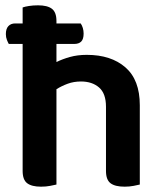

<svg xmlns="http://www.w3.org/2000/svg" viewBox="-20 -694 615 721"><path d="M192 -1Q183 1 168 4Q153 7 134 7Q99 7 82 -6Q65 -19 65 -52V-529H13Q10 -534 6 -544Q2 -554 2 -566Q2 -586 11.5 -596Q21 -606 37 -606H65V-666Q73 -669 88.5 -671.5Q104 -674 123 -674Q158 -674 175 -661Q192 -648 192 -615V-606H283Q288 -599 291 -589Q294 -579 294 -568Q294 -547 285 -538Q276 -529 259 -529H192V-461Q214 -472 242.5 -480Q271 -488 306 -488Q397 -488 451 -441Q505 -394 505 -299V-1Q497 1 481.5 4Q466 7 448 7Q412 7 395 -6Q378 -19 378 -52V-293Q378 -343 352 -365.5Q326 -388 284 -388Q257 -388 234 -379.5Q211 -371 192 -359V-1Z"/></svg>

Font: Baloo Bhaina 2 SemiBold
Style: Regular
Weight: 600
Designer: Yesha Goshar, Manish Minz, Shuchita Grover and Ek Type
Foundry: Ek Type
Version: Version 1.640;hotconv 1.0.111;makeotfexe 2.5.65597; ttfautoh